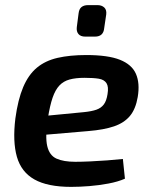

<svg xmlns="http://www.w3.org/2000/svg" viewBox="-20 -718 592 750"><path d="M317 -503Q402 -503 448.5 -484.5Q495 -466 511 -429.5Q527 -393 518 -339Q510 -292 487.5 -265Q465 -238 425.5 -224.5Q386 -211 325 -206L79 -185L90 -259L308 -280Q338 -283 356.5 -289.5Q375 -296 385.5 -310Q396 -324 400 -350Q405 -379 396 -393Q387 -407 366 -410.5Q345 -414 310 -414Q276 -414 252 -407.5Q228 -401 212 -384Q196 -367 185.5 -336.5Q175 -306 167 -256Q156 -184 164.5 -147.5Q173 -111 200.5 -98.5Q228 -86 274 -86Q299 -86 332 -87.5Q365 -89 398.5 -91.5Q432 -94 460 -97L468 -20Q441 -8 403.5 -1Q366 6 328.5 9Q291 12 258 12Q166 12 114.5 -17Q63 -46 46 -105.5Q29 -165 40 -255Q50 -329 70.5 -377.5Q91 -426 124 -453.5Q157 -481 205 -492Q253 -503 317 -503ZM361 -698Q377 -698 387 -689Q397 -680 395 -662L387 -608Q384 -575 351 -575H313Q295 -575 286.5 -585Q278 -595 280 -612L287 -666Q289 -683 298.5 -690.5Q308 -698 324 -698Z"/></svg>

Font: Exo 2 SemiBold
Style: Italic
Weight: 600
Italic angle: -8°
Designer: Natanael Gama
Foundry: Natanael Gama
Version: Version 2.010